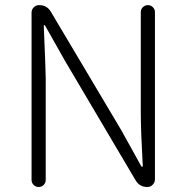

<svg xmlns="http://www.w3.org/2000/svg" viewBox="-20 -749 746 769"><path d="M106.4 -28.3V-698.2Q106.4 -710.9 115.2 -719.7Q124 -728.5 136.7 -728.5Q168 -728.5 183.6 -702.1L465.8 -227.5L545.9 -83Q546.9 -81.1 549.3 -81.1Q551.8 -81.1 551.8 -84Q543.9 -224.6 543.9 -296.9V-700.2Q543.9 -711.9 552.2 -720.2Q560.5 -728.5 572.3 -728.5Q584 -728.5 592.3 -720.2Q600.6 -711.9 600.6 -700.2V-31.2Q600.6 -18.6 591.8 -9.3Q583 0 570.3 0Q539.1 0 523.4 -26.4L242.2 -502L161.1 -645.5Q160.2 -648.4 157.7 -648.4Q155.3 -648.4 155.3 -645.5Q163.1 -463.9 163.1 -436.5V-28.3Q163.1 -16.6 154.8 -8.3Q146.5 0 134.8 0Q123 0 114.7 -8.3Q106.4 -16.6 106.4 -28.3Z"/></svg>

Font: irohamaru Light
Style: Regular
Weight: 200
Designer: [Source Han Sans]
Ryoko NISHIZUKA  (kana & ideographs); Paul D. Hunt (Latin, Greek & Cyrillic); Wenlong ZHANG  (bopomofo
Version: Version 1.01